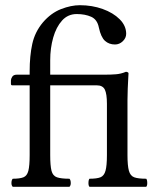

<svg xmlns="http://www.w3.org/2000/svg" viewBox="-20 -718 600 738"><path d="M470 -122Q470 -81 475.5 -61.5Q481 -42 496 -36.5Q511 -31 542 -31Q546 -27 546 -14Q546 -4 542 0H324Q320 -4 320 -14Q320 -27 324 -31Q352 -31 366 -36.5Q380 -42 385.5 -61.5Q391 -81 391 -122V-319Q391 -357 383 -373.5Q375 -390 352 -390H173V-122Q173 -81 178 -61.5Q183 -42 199 -36.5Q215 -31 247 -31Q252 -26 252 -14Q252 -5 247 0H29Q24 -5 24 -14Q24 -26 29 -31Q56 -31 70 -36.5Q84 -42 89 -61.5Q94 -81 94 -122V-390H27Q22 -390 22 -396V-409Q22 -415 27 -423Q32 -431 45 -431H94V-444Q94 -503 104 -549Q114 -595 145 -632Q176 -668 214.5 -683Q253 -698 287 -698Q334 -698 374.5 -683.5Q415 -669 440 -644Q465 -619 465 -588Q465 -572 452 -559.5Q439 -547 422 -547Q399 -547 383.5 -561Q368 -575 360 -612Q354 -643 330.5 -653.5Q307 -664 275 -664Q241 -664 218.5 -639Q196 -614 184.5 -573.5Q173 -533 173 -486V-431H370Q374 -431 377.5 -431Q381 -431 385 -431Q406 -431 425.5 -432.5Q445 -434 464 -442Q467 -442 470.5 -440.5Q474 -439 474 -436Q474 -436 473 -418.5Q472 -401 471 -377Q470 -353 470 -333Z"/></svg>

Font: Triodion
Style: Regular
Weight: 400
Version: Version 1.201; ttfautohint (v1.8.4.7-5d5b)